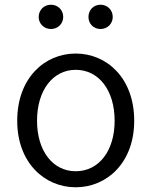

<svg xmlns="http://www.w3.org/2000/svg" viewBox="-20 -781 642 814"><path d="M301 13C433 13 549 -91 549 -269C549 -450 433 -554 301 -554C169 -554 53 -450 53 -269C53 -91 169 13 301 13ZM301 -55C204 -55 137 -141 137 -269C137 -398 204 -485 301 -485C399 -485 466 -398 466 -269C466 -141 399 -55 301 -55ZM196 -658C226 -658 248 -681 248 -709C248 -738 226 -761 196 -761C166 -761 144 -738 144 -709C144 -681 166 -658 196 -658ZM406 -658C436 -658 458 -681 458 -709C458 -738 436 -761 406 -761C376 -761 355 -738 355 -709C355 -681 376 -658 406 -658Z"/></svg>

Font: Noto Sans JP DemiLight
Style: Regular
Weight: 350
Designer: Ryoko NISHIZUKA 西塚涼子 (kana, bopomofo & ideographs); Paul D. Hunt (Latin, Greek & Cyrillic); Sandoll Communications 산돌커뮤니
Foundry: Adobe
Version: Version 2.004;hotconv 1.0.118;makeotfexe 2.5.65603